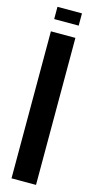

<svg xmlns="http://www.w3.org/2000/svg" viewBox="-128 -853 431 887"><g transform="rotate(15 88.0 -410.0)"><path d="M146.5 0H29.3V-703.1H146.5ZM146.5 -761.7H29.3V-820.3H146.5Z"/></g></svg>

Font: Gerhaus
Style: Regular
Weight: 400
Designer: GGBotNet
Foundry: GGBotNet
Version: 1.01